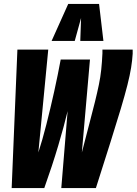

<svg xmlns="http://www.w3.org/2000/svg" viewBox="-20 -951 691 971"><path d="M465 0H290L322 -389Q304 -314 274.5 -214.5Q245 -115 204 0H39L68 -700H224L174 -180Q194 -241 214.5 -321.5Q235 -402 254 -488Q273 -574 287 -650H435L394 -180Q416 -266 432.5 -328Q449 -390 460.5 -437Q472 -484 480 -522.5Q488 -561 492 -599Q496 -637 498 -681Q498 -686 498 -690.5Q498 -695 498 -700H651Q651 -695 651 -690Q651 -685 651 -679Q649 -646 643 -608.5Q637 -571 624.5 -521.5Q612 -472 591 -401.5Q570 -331 539 -233Q508 -135 465 0ZM241 -744 325 -931H481L503 -744H386L390 -860L358 -744Z"/></svg>

Font: Georama ExtraCondensed ExtraBold
Style: Italic
Weight: 800
Width: 2
Italic angle: -9°
Designer: Jean-Baptiste Levee
Foundry: Production Type
Version: Version 1.000